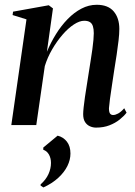

<svg xmlns="http://www.w3.org/2000/svg" viewBox="-20 -536 578 823"><path d="M181 -314Q197.5 -353.5 220 -389.8Q242.5 -426 270 -454.2Q297.5 -482.5 329 -499Q360.5 -515.5 394.5 -515.5Q443.5 -515.5 467.5 -487Q491.5 -458.5 491.5 -412Q491.5 -391 488.2 -362.5Q485 -334 480 -301.2Q475 -268.5 469.5 -234.5Q465 -203.5 460 -171.2Q455 -139 451.5 -112.8Q448 -86.5 447 -72Q447 -56 451.5 -49.5Q456 -43 465 -43Q474.5 -43 486.5 -49.5Q498.5 -56 512.5 -72L522.5 -53Q511 -38 492.5 -23.2Q474 -8.5 449 1.2Q424 11 391.5 11Q378 11 365.2 5.2Q352.5 -0.5 344.5 -13Q336.5 -25.5 336.5 -47Q336.5 -56.5 338.5 -75.8Q340.5 -95 344.2 -120.5Q348 -146 352.5 -173.8Q357 -201.5 361 -228Q365 -254 369 -278.8Q373 -303.5 376 -325.5Q379 -347.5 380.5 -365Q382 -382.5 382 -393.5Q382 -411.5 378.2 -423.5Q374.5 -435.5 365.5 -441.2Q356.5 -447 341 -447Q321 -447 296.5 -431Q272 -415 248 -387.2Q224 -359.5 203.8 -324.8Q183.5 -290 172 -252.5L135.5 0H28.5L93.5 -453L34 -471.5L36 -486L189 -513.5L207 -500ZM166 267.5 154 259.5V254.5Q177 234 187.8 210.2Q198.5 186.5 198.5 162.5Q198.5 142 189.8 126.5Q181 111 165.5 106V96.5L227 45.5Q251.5 51.5 266.8 71.2Q282 91 282 122Q282 149 268.8 175.8Q255.5 202.5 229.8 226.2Q204 250 166 267.5Z"/></svg>

Font: Merriweather 144pt Medium
Style: Italic
Weight: 500
Italic angle: -7.8°
Version: Version 2.101